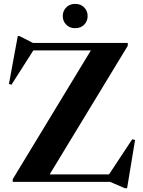

<svg xmlns="http://www.w3.org/2000/svg" viewBox="-20 -936 734 988"><path d="M637.5 -715V-700.5L235.5 -38.5H541L660.5 -219.5L675 -215.5L634 32.5H622.5L547 0H45.5V-14L447.5 -676.5H151.5L39 -500L26 -504L71.5 -750.5H80L150 -715ZM367 -791Q338.5 -791 320.8 -809Q303 -827 303 -853.5Q303 -879.5 320.8 -897.8Q338.5 -916 367 -916Q395.5 -916 413.2 -897.8Q431 -879.5 431 -853.5Q431 -827 413.2 -809Q395.5 -791 367 -791Z"/></svg>

Font: Newsreader Display SemiBold
Style: Regular
Weight: 600
Designer: Hugues Gentile
Foundry: Production Type
Version: Version 1.001